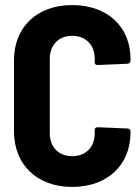

<svg xmlns="http://www.w3.org/2000/svg" viewBox="-20 -728 553 756"><path d="M264 8C402 8 494 -77 494 -207V-210C494 -217 489 -222 482 -222L365 -227C357 -227 353 -224 353 -216V-203C353 -149 318 -113 264 -113C211 -113 176 -149 176 -203V-496C176 -551 211 -587 264 -587C318 -587 353 -551 353 -496V-483C353 -475 357 -472 365 -472L482 -477C489 -477 494 -483 494 -490V-495C494 -624 402 -708 264 -708C126 -708 35 -622 35 -490V-212C35 -79 126 8 264 8Z"/></svg>

Font: Barlow Semi Condensed
Style: Bold
Weight: 700
Width: 4
Designer: Jeremy Tribby
Foundry: Tribby Type
Version: Version 1.422;hotconv 1.0.109;makeotfexe 2.5.65596